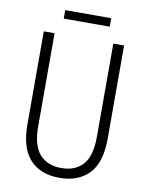

<svg xmlns="http://www.w3.org/2000/svg" viewBox="-93 -906 754 982"><g transform="rotate(10 284.5 -415.0)"><path d="M493 -230Q493 -105 437 -47.5Q381 10 284 10Q184 10 130 -50Q76 -110 76 -230V-714H132V-231Q132 -132 172 -86.5Q212 -41 285 -41Q357 -41 397 -85.5Q437 -130 437 -230V-714H493ZM404 -840V-796H165V-840Z"/></g></svg>

Font: Noto Sans Lao Condensed Light
Style: Regular
Weight: 300
Width: 3
Designer: Monotype Design Team
Foundry: Monotype Imaging Inc.
Version: Version 2.003; ttfautohint (v1.8.4.7-5d5b)